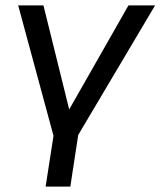

<svg xmlns="http://www.w3.org/2000/svg" viewBox="-20 -507 591 707"><path d="M148 180 177 -7 47 -487H140L243 -71H216L453 -487H551L268 -10L239 180Z"/></svg>

Font: Nunito Sans 12pt Medium
Style: Italic
Weight: 500
Italic angle: -9°
Designer: Vernon Adams
Foundry: Vernon Adams
Version: Version 3.101;gftools[0.9.27]